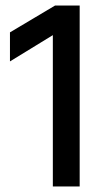

<svg xmlns="http://www.w3.org/2000/svg" viewBox="-20 -674 380 694"><path d="M268 0H171V-547L16 -452V-557L179 -654H268Z"/></svg>

Font: Hind Guntur Medium
Style: Regular
Weight: 500
Designer: Manushi Parikh, Hitesh Malaviya
Foundry: Indian Type Foundry
Version: Version 1.000;PS 1.0;hotconv 1.0.86;makeotf.lib2.5.63406; tt